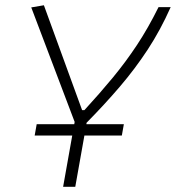

<svg xmlns="http://www.w3.org/2000/svg" viewBox="-20 -721 679 741"><path d="M113.8 -197.8 121.6 -241.7H266.6L268.1 -250.5L100.6 -692.4L149.4 -700.7L296.9 -295.9H305.7Q365.7 -361.3 415.5 -421.6Q465.3 -481.9 508.8 -547.6Q552.2 -613.3 591.8 -693.4H638.7Q599.1 -604.5 550.3 -530Q501.5 -455.6 442.9 -387Q384.3 -318.4 314 -247.1L313.5 -241.7H458L450.2 -197.8H305.7L270.5 0H223.6L258.8 -197.8Z"/></svg>

Font: Cascadia Code NF ExtraLight
Style: Italic
Weight: 200
Italic angle: -10°
Monospace: yes
Designer: Aaron Bell
Foundry: Saja Typeworks
Version: Version 2404.023; ttfautohint (v1.8.4)